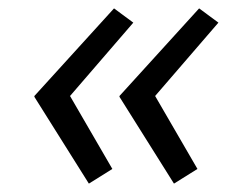

<svg xmlns="http://www.w3.org/2000/svg" viewBox="-20 -489 541 458"><path d="M395 -51 265 -258V-260L455 -469L501 -435L344 -253L346 -267L451 -86ZM192 -51 62 -258V-260L252 -469L298 -435L141 -253L143 -267L248 -86Z"/></svg>

Font: Lexend Light
Style: Italic
Weight: 300
Italic angle: -8.13011°
Designer: Bonnie Shaver-Troup, Thomas Jockin
Foundry: Lexend
Version: Version 1.007